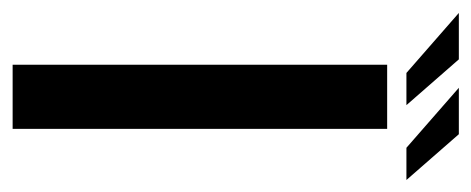

<svg xmlns="http://www.w3.org/2000/svg" viewBox="-271 -505 746 304"><g transform="rotate(90 102.0 -353.0)"><path d="M52.5 0H154V-593H52.5ZM184 -623.5H235L162.5 -706.5H89ZM65.5 -623.5H116.5L44 -706.5H-29.5Z"/></g></svg>

Font: Anybody UltraCondensed Thin
Style: Regular
Weight: 400
Version: Version 1.111